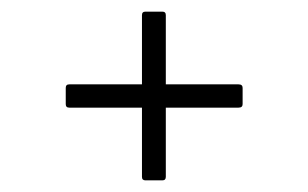

<svg xmlns="http://www.w3.org/2000/svg" viewBox="-20 -466 529 330"><path d="M230 -156Q224 -156 224 -162V-281H99Q93 -281 93 -287V-315Q93 -321 99 -321H224V-440Q224 -446 230 -446H259Q265 -446 265 -440V-321H390Q397 -321 397 -315V-287Q397 -281 390 -281H265V-162Q265 -156 259 -156Z"/></svg>

Font: Sofia Sans Condensed Light
Style: Regular
Weight: 300
Designer: Botio Nikoltchev, Ani Petrova
Foundry: lettersoup
Version: Version 4.101